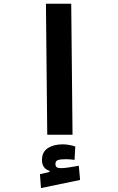

<svg xmlns="http://www.w3.org/2000/svg" viewBox="-20 -713 626 1016"><path d="M230 0 223.1 -693.4H356.9L363.8 0ZM196.8 282.2 191.4 209 242.2 196.8V190.9Q202.1 178.7 202.1 133.3Q202.1 91.3 232.9 71Q263.7 50.8 311.5 50.8Q328.6 50.8 347.4 54.2Q366.2 57.6 378.4 62.5L374.5 132.8Q348.1 129.4 328.6 129.4Q300.3 129.4 286.9 134Q273.4 138.7 273.4 154.3Q273.4 168 281 172.4Q288.6 176.8 304.7 176.8Q320.3 176.8 347.7 172.4Q375 168 397 164.1L403.8 239.3Z"/></svg>

Font: Cascadia Code PL
Style: Bold
Weight: 700
Monospace: yes
Designer: Aaron Bell
Foundry: Saja Typeworks
Version: Version 2404.023; ttfautohint (v1.8.4)